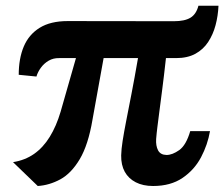

<svg xmlns="http://www.w3.org/2000/svg" viewBox="-20 -626 766 656"><path d="M109 9.5 24.5 -72Q65.5 -78.5 96.5 -100.2Q127.5 -122 150 -158.5Q172.5 -195 187 -244L239.5 -427.5H182.5Q162.5 -428 146.5 -418.8Q130.5 -409.5 119.8 -394.8Q109 -380 104.5 -364.5L44 -370.5Q44 -426 61.2 -467Q78.5 -508 115.5 -531Q152.5 -554 211.5 -554L574 -553.5Q611 -553.5 630.8 -565.5Q650.5 -577.5 658 -606.5H726.5Q725 -572 716.5 -540Q708 -508 691.2 -482.5Q674.5 -457 647.5 -442.2Q620.5 -427.5 581.5 -427.5H547Q540 -364 534.2 -319.8Q528.5 -275.5 524.5 -245Q520.5 -214.5 517.8 -192.5Q515 -170.5 513.5 -151Q512 -128 520 -112.5Q528 -97 549 -96.5Q569 -96.5 592.5 -113.2Q616 -130 630 -178H697.5Q689.5 -131.5 666.8 -88.5Q644 -45.5 603.5 -18Q563 9.5 503 9.5Q468.5 9.5 443.8 -3.2Q419 -16 406.2 -39.2Q393.5 -62.5 394 -95Q394.5 -116 399 -144.8Q403.5 -173.5 411.2 -213Q419 -252.5 429.2 -305.2Q439.5 -358 451.5 -427.5H334L296 -217Q281.5 -131 252.5 -82.2Q223.5 -33.5 186 -13.2Q148.5 7 109 9.5Z"/></svg>

Font: Merriweather 20pt
Style: Bold Italic
Weight: 700
Italic angle: -7.8°
Version: Version 2.101